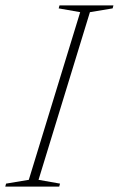

<svg xmlns="http://www.w3.org/2000/svg" viewBox="-46 -690 440 710"><path d="M250.5 -645 171 -659 174 -670H373.5L370.5 -659L286.5 -645L96.5 -25L176 -11L173 0H-26.5L-23.5 -11L60.5 -25Z"/></svg>

Font: Newsreader 16pt ExtraLight
Style: Italic
Weight: 275
Italic angle: -17°
Designer: Hugues Gentile
Foundry: Production Type
Version: Version 1.003; ttfautohint (v1.8.3)